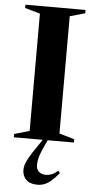

<svg xmlns="http://www.w3.org/2000/svg" viewBox="-62 -742 506 1017"><g transform="rotate(5 191.0 -233.0)"><path d="M350.5 -17.5V0H31V-17.5L111.5 -41V-664.5L31 -687.5V-705H350.5V-687.5L270 -664.5V-41ZM198.5 27Q184 57.5 177 77.5Q170 97.5 168 111Q166 124.5 166 136Q166 158.5 180 171Q194 183.5 218 183.5Q230.5 183.5 245.2 178.5Q260 173.5 281.5 156L290.5 168Q267 196 248.5 211.5Q230 227 213 233.2Q196 239.5 177 239.5Q136.5 239.5 116.5 218.8Q96.5 198 96.5 168Q96.5 153 101.5 137.5Q106.5 122 119.8 98.8Q133 75.5 158.5 39L210.5 -38H229Z"/></g></svg>

Font: Newsreader 60pt SemiBold
Style: Regular
Weight: 600
Designer: Hugues Gentile
Foundry: Production Type
Version: Version 1.003